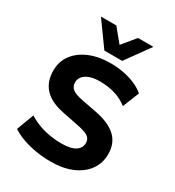

<svg xmlns="http://www.w3.org/2000/svg" viewBox="-221 -1070 1106 1211"><g transform="rotate(30 332.5 -464.5)"><path d="M336 11Q279 11 226 2Q173 -7 128.5 -23Q84 -39 50 -62L97 -187Q130 -166 168 -151.5Q206 -137 249 -129.5Q292 -122 336 -122Q406 -122 438.5 -143.5Q471 -165 471 -201Q471 -221 461 -234.5Q451 -248 428.5 -257Q406 -266 370 -273L255 -296Q157 -315 110.5 -365Q64 -415 64 -495Q64 -562 101 -611.5Q138 -661 204 -688.5Q270 -716 356 -716Q406 -716 452 -707Q498 -698 537 -681Q576 -664 604 -640L556 -520Q516 -552 465 -567.5Q414 -583 355 -583Q313 -583 283 -573Q253 -563 236.5 -544Q220 -525 220 -499Q220 -470 241.5 -452.5Q263 -435 316 -425L430 -403Q530 -383 579 -336Q628 -289 628 -211Q628 -145 592 -95Q556 -45 490.5 -17Q425 11 336 11ZM280 -765 154 -940H266L345 -844L424 -940H536L410 -765Z"/></g></svg>

Font: Nunito Sans 10pt ExtraBold
Style: Regular
Weight: 800
Designer: Vernon Adams
Foundry: Vernon Adams
Version: Version 3.101;gftools[0.9.27]